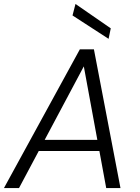

<svg xmlns="http://www.w3.org/2000/svg" viewBox="-32 -949 705 969"><path d="M-12 0 371 -700H442L576 0H504L391 -614L64 0ZM118 -187 146 -243H498L508 -187ZM516 -753 334 -871 349 -929 527 -806Z"/></svg>

Font: DM Sans 20pt Light
Style: Italic
Weight: 300
Italic angle: -10°
Version: Version 4.004;gftools[0.9.30]